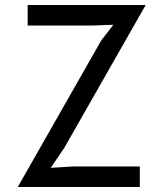

<svg xmlns="http://www.w3.org/2000/svg" viewBox="-20 -747 640 767"><path d="M538.5 0H51L384.5 -585.5L433 -648L347 -645H90.5V-727H562L237.5 -157.5L182.5 -76.5L271 -82H538.5Z"/></svg>

Font: SplineSansMono30
Style: Regular
Weight: 400
Designer: Eben Sorkin, Mirko Velimirovic
Foundry: Sorkin Type
Version: Version 1.000